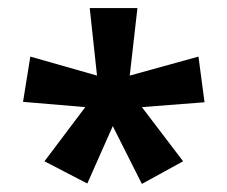

<svg xmlns="http://www.w3.org/2000/svg" viewBox="-20 -819 562 475"><path d="M320 -799 301 -632 471 -679 486 -566 331 -554 433 -420 331 -364 259 -507 196 -365 90 -420 191 -554 37 -567 55 -679 220 -632 202 -799Z"/></svg>

Font: Noto Sans Sinhala ExtraCondensed
Style: Bold
Weight: 700
Width: 2
Designer: Jelle Bosma - Monotype Design Team
Foundry: Monotype Imaging Inc.
Version: Version 2.006; ttfautohint (v1.8.4.7-5d5b)